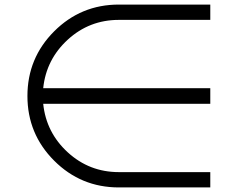

<svg xmlns="http://www.w3.org/2000/svg" viewBox="-20 -820 1040 840"><path d="M500 -800H900V-733H500Q371 -733 276.5 -646.5Q182 -560 169 -434H900V-366H169Q182 -240 276.5 -153.5Q371 -67 500 -67H900V0H500Q334 0 217 -117Q100 -234 100 -400Q100 -566 217 -683Q334 -800 500 -800Z"/></svg>

Font: Dune Rise
Style: Regular
Weight: 400
Version: Version 001.000